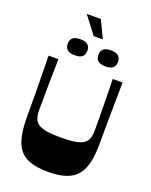

<svg xmlns="http://www.w3.org/2000/svg" viewBox="-187 -1137 983 1246"><g transform="rotate(20 305.0 -514.5)"><path d="M304.7 10.3Q229.7 10.3 180.5 -6.3Q131.3 -23 103.8 -58.5Q76.3 -94 64.9 -150.2Q53.6 -206.4 53.6 -284.5Q53.6 -314.6 53.6 -343.9Q53.6 -373.2 53.4 -406.4Q53.3 -439.5 52.6 -480.9Q51.9 -522.3 51.3 -576Q50.6 -629.6 49.6 -700H117.4Q115.4 -613.1 114.1 -526.4Q112.7 -439.8 112.7 -352.6Q112.7 -315.6 120.7 -291.5Q128.7 -267.4 149.7 -253.6Q170.7 -239.8 208.2 -233.6Q245.7 -227.5 304.7 -227.5Q363.8 -227.5 401.6 -233.6Q439.5 -239.8 460.4 -253.6Q481.4 -267.4 489.4 -291.5Q497.4 -315.6 497.4 -352.6Q497.4 -439.8 496 -526.4Q494.7 -613.1 492.7 -700H560.5Q559.5 -628.9 558.8 -574.6Q558.2 -520.3 557.5 -478.5Q556.8 -436.8 556.7 -403Q556.5 -369.2 556.5 -339.6Q556.5 -309.9 556.5 -279.2Q556.5 -204.1 544.7 -149.3Q532.8 -94.6 504.6 -59.3Q476.4 -24 427.6 -6.8Q378.7 10.3 304.7 10.3ZM207.6 -759.9Q139.8 -759.9 139.8 -815.6Q139.8 -843.4 156.3 -857Q172.9 -870.7 207.6 -870.7Q241 -870.7 258.2 -856.9Q275.4 -843 275.4 -815.3Q275.4 -787.6 258.9 -773.8Q242.4 -759.9 207.6 -759.9ZM419.2 -759.9Q351.4 -759.9 351.4 -815.6Q351.4 -843.4 367.9 -857Q384.5 -870.7 419.2 -870.7Q452.6 -870.7 469.8 -856.9Q487 -843 487 -815.3Q487 -787.6 470.5 -773.8Q454 -759.9 419.2 -759.9ZM281.4 -919 189.5 -1039.1H286.7L344.5 -919Z"/></g></svg>

Font: Ojuju ExtraLight
Style: Regular
Weight: 200
Designer: Chisaokwu Joboson, Mirko Velimirovic
Foundry: Udi Foundry
Version: Version 1.000